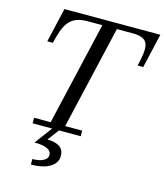

<svg xmlns="http://www.w3.org/2000/svg" viewBox="-142 -855 1038 1214"><g transform="rotate(15 377.5 -248.0)"><path d="M119.5 -36.5V0H247.5L162.5 114C227.5 114 274.5 127 274.5 168C274.5 197.5 235.5 218.5 176.5 218.5V254.5C297.5 254.5 345.5 205 345.5 155C345.5 99.5 309.5 77 237 74L292.5 0H434.5V-36.5H323L480 -713.5H583.5C700.5 -713.5 696 -652 666.5 -525H703L755 -750H127L75 -525H111.5C141 -651 171.5 -713.5 288.5 -713.5H385L228 -36.5Z"/></g></svg>

Font: Bodoni* 06pt
Style: Italic
Weight: 400
Italic angle: -13°
Version: Version 2.3